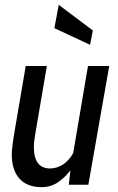

<svg xmlns="http://www.w3.org/2000/svg" viewBox="-20 -761 488 791"><path d="M151.5 10Q91.5 10 60 -25.2Q28.5 -60.5 28.5 -125Q28.5 -136.5 30.8 -157Q33 -177.5 36.5 -199L86 -489H173L126 -213.5Q124 -202 121.8 -186.5Q119.5 -171 119.5 -155.5Q119.5 -67 186.5 -67Q213.5 -67 238.2 -82.5Q263 -98 281.5 -130L342.5 -489H430L344 0H263.5L270 -59Q246 -28 217.2 -9Q188.5 10 151.5 10ZM351 -576.5 204 -645 222 -741 362.5 -635.5Z"/></svg>

Font: Cabin Condensed
Style: Italic
Weight: 400
Width: 3
Italic angle: -10°
Designer: Pablo Impallari
Foundry: Pablo Impallari. http://www.impallari.com Igino Marini. http://www.ikern.com
Version: Version 3.001; ttfautohint (v1.8.3)